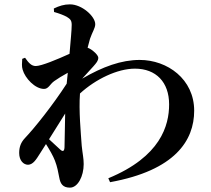

<svg xmlns="http://www.w3.org/2000/svg" viewBox="-20 -817 970 881"><path d="M182 -409C203 -409 209 -431 229 -445C243 -455 267 -470 291 -483L286 -433C222 -334 138 -229 95 -184C76 -164 68 -143 68 -115C68 -80 88 -61 109 -61C132 -62 146 -85 163 -112L191 -156C208 -129 224 -101 232 -80C243 -52 247 -27 252 -2C257 26 268 44 301 44C337 44 364 -8 364 -64C364 -91 359 -110 355 -148C351 -207 341 -309 347 -388C419 -454 519 -502 599 -502C696 -502 756 -440 756 -338C756 -241 717 -98 477 1L485 19C783 -35 871 -172 871 -309C871 -454 748 -542 621 -542C537 -542 451 -511 357 -456L408 -512C422 -528 431 -538 431 -552C431 -563 410 -584 391 -594L382 -598L393 -639C404 -671 417 -688 417 -706C417 -742 356 -797 301 -797C274 -797 252 -790 227 -778L228 -762C253 -755 273 -747 286 -740C302 -730 309 -724 309 -703C309 -679 304 -629 299 -570C244 -545 170 -514 144 -514C124 -514 111 -529 95 -552L82 -547C81 -530 79 -512 84 -497C95 -458 141 -409 182 -409ZM279 -296 276 -141C275 -122 268 -120 256 -131L205 -178Z"/></svg>

Font: GenRyuMin2 TW B
Style: Regular
Weight: 700
Version: Version 2.100;PS 2.1;hotconv 16.6.51;makeotf.lib2.5.65220 DE